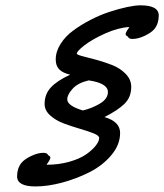

<svg xmlns="http://www.w3.org/2000/svg" viewBox="-20 -668 605 708"><path d="M498 -648.4Q565.4 -648.4 565.4 -610.8Q565.4 -581.5 549.8 -561.5Q538.6 -547.9 513.9 -536.1Q489.3 -524.4 468.8 -524.4Q463.4 -524.4 459.7 -525.6Q456.1 -526.9 454.6 -528.6Q453.1 -530.3 451.4 -532.5Q449.7 -534.7 447.8 -535.6Q443.8 -537.1 443.4 -540.5Q442.9 -543.9 444.6 -547.9Q446.3 -551.8 448.7 -555.7Q451.2 -559.6 453.9 -563.2Q456.5 -566.9 457 -568.4Q415 -565.9 367.4 -544.4Q319.8 -522.9 291.5 -501Q263.2 -479 263.2 -470.2Q263.2 -466.3 283.9 -460.9Q304.7 -455.6 334 -447.8Q363.3 -439.9 392.8 -428.5Q422.4 -417 443.1 -396Q463.9 -375 463.9 -347.7Q463.9 -309.1 438.7 -284.9Q413.6 -260.7 365.2 -236.3Q422.9 -219.7 422.9 -177.7Q422.9 -134.3 390.6 -95.9Q358.4 -57.6 310.3 -33.2Q262.2 -8.8 209 5.4Q155.8 19.5 110.8 19.5Q43 19.5 43 -17.6Q43 -47.4 59.1 -67.4Q70.3 -81.1 95 -92.8Q119.6 -104.5 140.1 -104.5Q145.5 -104.5 149.2 -103.3Q152.8 -102.1 154.3 -100.3Q155.8 -98.6 157.5 -96.4Q159.2 -94.2 161.1 -93.3Q165 -91.8 165.5 -88.4Q166 -85 164.3 -81.1Q162.6 -77.1 160.2 -73.2Q157.7 -69.3 155 -65.7Q152.3 -62 151.9 -60.5Q196.8 -60.5 235.6 -71.5Q274.4 -82.5 297.4 -98.6Q320.3 -114.7 333 -130.9Q345.7 -147 345.7 -159.2Q345.7 -168 325 -176.3Q304.2 -184.6 274.7 -193.1Q245.1 -201.7 215.6 -212.6Q186 -223.6 165.3 -242.2Q144.5 -260.7 144.5 -284.7Q144.5 -320.3 167.2 -345.2Q189.9 -370.1 238.8 -392.6Q211.4 -398.9 198.5 -412.1Q185.5 -425.3 185.5 -448.7Q185.5 -478 203.4 -506.1Q221.2 -534.2 250 -555.4Q278.8 -576.7 313.7 -594.7Q348.6 -612.8 383.8 -624.3Q418.9 -635.7 449 -642.1Q479 -648.4 498 -648.4ZM377.9 -328.6Q377.9 -361.3 307.1 -371.6Q267.1 -362.3 247.6 -340.6Q228 -318.8 228 -301.8Q228 -277.8 285.6 -260.7Q319.3 -268.6 348.6 -286.1Q377.9 -303.7 377.9 -328.6Z"/></svg>

Font: Yellowtail
Style: Regular
Weight: 400
Designer: Astigmatic (AOETI)
Foundry: Astigmatic (AOETI)
Version: Version 1.000